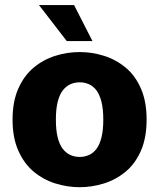

<svg xmlns="http://www.w3.org/2000/svg" viewBox="-20 -741 639 772"><path d="M300.3 11.7Q250.2 11.7 202 -3.6Q153.8 -18.8 115.2 -51Q76.7 -83.2 53.6 -135.3Q30.5 -187.3 30.5 -260Q30.5 -332.7 53.6 -384.7Q76.7 -436.8 115.2 -469Q153.8 -501.2 202 -516.4Q250.2 -531.7 300.3 -531.7Q350.5 -531.7 398.7 -516.4Q446.8 -501.2 485.5 -469Q524.2 -436.8 546.8 -384.7Q569.5 -332.7 569.5 -260Q569.5 -187.3 546.8 -135.3Q524.2 -83.2 485.5 -51Q446.8 -18.8 398.7 -3.6Q350.5 11.7 300.3 11.7ZM300.3 -110Q320.5 -110 337.9 -117.8Q355.3 -125.7 368.1 -142.7Q380.8 -159.7 388.1 -188.7Q395.3 -217.7 395.3 -260Q395.3 -302.3 388.1 -331.3Q380.8 -360.3 368.1 -377.3Q355.3 -394.3 337.9 -402.2Q320.5 -410 300.3 -410Q280.2 -410 262.8 -402.2Q245.5 -394.3 232.3 -377.3Q219.2 -360.3 211.9 -331.3Q204.7 -302.3 204.7 -260Q204.7 -217.7 211.9 -188.7Q219.2 -159.7 232.3 -142.7Q245.5 -125.7 262.8 -117.8Q280.2 -110 300.3 -110ZM248.5 -575.8 136.7 -720.7H277.8L351.8 -575.8Z"/></svg>

Font: Murecho Thin
Style: Regular
Weight: 100
Designer: Neil Summerour
Foundry: Positype
Version: Version 1.010